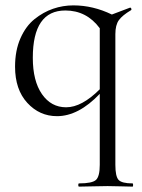

<svg xmlns="http://www.w3.org/2000/svg" viewBox="-20 -419 528 714"><path d="M473 263Q475 263 475 269Q475 275 473 275Q462 275 430.5 274Q399 273 380 273Q360 273 324 274Q288 275 274 275Q271 275 271 269Q271 263 274 263Q323 263 337 250Q351 237 351 194V-70Q272 13 192 13Q127 13 81.5 -36.5Q36 -86 36 -171Q36 -231 56 -276.5Q76 -322 108.5 -348Q141 -374 177.5 -386.5Q214 -399 253 -399Q326 -399 396 -365L462 -390Q466 -392 468 -387.5Q470 -383 467 -381Q435 -362 422 -344Q409 -326 409 -292V194Q409 237 421 250Q433 263 473 263ZM226 -20Q284 -20 351 -87V-314Q302 -380 223 -380Q102 -380 102 -204Q102 -118 136 -69Q170 -20 226 -20Z"/></svg>

Font: Cormorant Infant
Style: Regular
Weight: 400
Designer: Christian Thalmann (Catharsis Fonts)
Version: Version 1.000;PS 002.000;hotconv 1.0.88;makeotf.lib2.5.64775